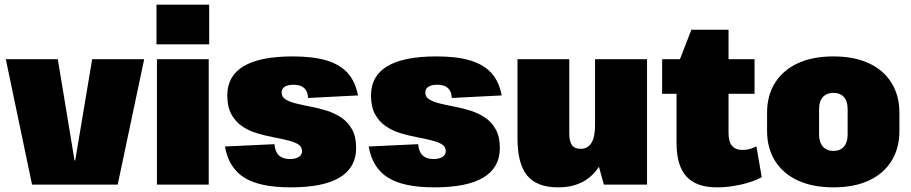

<svg xmlns="http://www.w3.org/2000/svg" viewBox="-20 -795 3924 827"><path d="M5 -540H229L301 -104H304L377 -540H601L487 0H118Z M879 -540V0H656V-540ZM881 -775V-604H654V-775Z M1232 12Q1099 12 1032 -30Q965 -72 949 -164L1162 -174Q1165 -141 1181.5 -125.5Q1198 -110 1228 -110Q1253 -110 1267 -119Q1281 -128 1281 -144Q1281 -164 1263.5 -174Q1246 -184 1217.5 -191Q1189 -198 1154.5 -204.5Q1120 -211 1085.5 -221.5Q1051 -232 1022.5 -251.5Q994 -271 976.5 -303Q959 -335 959 -384Q959 -468 1029.5 -510Q1100 -552 1241 -552Q1329 -552 1387 -534.5Q1445 -517 1478 -480Q1511 -443 1522 -384L1307 -373Q1306 -401 1290.5 -415.5Q1275 -430 1245 -430Q1220 -430 1206.5 -421.5Q1193 -413 1193 -397Q1193 -377 1210.5 -366.5Q1228 -356 1256.5 -349Q1285 -342 1319.5 -335.5Q1354 -329 1388.5 -318Q1423 -307 1451 -288Q1479 -269 1496.5 -237.5Q1514 -206 1514 -158Q1514 -73 1443.5 -30.5Q1373 12 1232 12Z M1851 12Q1718 12 1651 -30Q1584 -72 1568 -164L1781 -174Q1784 -141 1800.5 -125.5Q1817 -110 1847 -110Q1872 -110 1886 -119Q1900 -128 1900 -144Q1900 -164 1882.5 -174Q1865 -184 1836.5 -191Q1808 -198 1773.5 -204.5Q1739 -211 1704.5 -221.5Q1670 -232 1641.5 -251.5Q1613 -271 1595.5 -303Q1578 -335 1578 -384Q1578 -468 1648.5 -510Q1719 -552 1860 -552Q1948 -552 2006 -534.5Q2064 -517 2097 -480Q2130 -443 2141 -384L1926 -373Q1925 -401 1909.5 -415.5Q1894 -430 1864 -430Q1839 -430 1825.5 -421.5Q1812 -413 1812 -397Q1812 -377 1829.5 -366.5Q1847 -356 1875.5 -349Q1904 -342 1938.5 -335.5Q1973 -329 2007.5 -318Q2042 -307 2070 -288Q2098 -269 2115.5 -237.5Q2133 -206 2133 -158Q2133 -73 2062.5 -30.5Q1992 12 1851 12Z M2432 -220Q2432 -186 2443.5 -170Q2455 -154 2481 -154Q2512 -154 2527.5 -179.5Q2543 -205 2543 -255L2610 -330V-290Q2610 -143 2552 -65.5Q2494 12 2384 12Q2293 12 2251 -38.5Q2209 -89 2209 -199V-540H2432ZM2767 0H2581L2543 -137V-540H2767Z M3068 12Q2979 12 2936.5 -35Q2894 -82 2894 -179V-502L2958 -667H3118V-222Q3118 -185 3133 -167Q3148 -149 3179 -149Q3193 -149 3208.5 -153Q3224 -157 3238 -165L3261 -32Q3238 -19 3205.5 -9Q3173 1 3137.5 6.5Q3102 12 3068 12ZM2832 -540H3230V-391H2832Z M3570 12Q3482 12 3418 -17Q3354 -46 3319 -101Q3284 -156 3284 -231V-309Q3284 -385 3319 -439.5Q3354 -494 3417.5 -523Q3481 -552 3570 -552Q3658 -552 3721.5 -523Q3785 -494 3819.5 -439Q3854 -384 3854 -309V-231Q3854 -156 3819.5 -101Q3785 -46 3721.5 -17Q3658 12 3570 12ZM3570 -145Q3599 -145 3615 -163.5Q3631 -182 3631 -215V-325Q3631 -359 3615 -377Q3599 -395 3570 -395Q3541 -395 3524.5 -377Q3508 -359 3508 -325V-215Q3508 -182 3524.5 -163.5Q3541 -145 3570 -145Z"/></svg>

Font: Pathway Extreme Condensed Black
Style: Regular
Weight: 900
Width: 3
Version: Version 1.001;gftools[0.9.26]